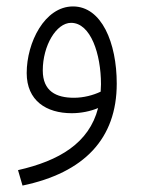

<svg xmlns="http://www.w3.org/2000/svg" viewBox="-20 -347 438 597"><path d="M50 230C242 190 343 84 343 -87C343 -214 296 -327 207 -327C119 -327 63 -215 63 -120C63 -34 124 5 203 5C232 5 261 -1 285 -11C257 98 164 153 36 182ZM113 -128C113 -205 155 -276 201 -276C262 -276 294 -179 294 -85C294 -77 293 -69 293 -62C270 -51 240 -43 210 -43C155 -43 113 -63 113 -128Z"/></svg>

Font: Noto Sans Arabic UI Cn Lt
Style: Regular
Weight: 300
Width: 3
Designer: Monotype Design Team, Nadine Chahine and Nizar Qandah
Foundry: Monotype Imaging Inc.
Version: Version 2.010